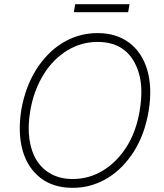

<svg xmlns="http://www.w3.org/2000/svg" viewBox="-20 -897 792 927"><path d="M82.7 -365.4Q101.9 -476.6 154.8 -561.1Q179.7 -600.5 211.1 -633Q242.5 -665.5 280 -688.7Q317.5 -712 360.4 -724.6Q403.4 -737.2 451.3 -737.2Q541.5 -737.2 604 -690.7Q634.9 -667.3 656.8 -634.2Q678.6 -601.2 690.9 -559.5Q703.1 -517.8 705.1 -468Q707 -418.3 697.8 -361.9Q679.3 -249.6 626.8 -166.2Q601.9 -126.8 570.5 -94.3Q539.1 -61.8 501.8 -38.7Q464.5 -15.6 421.5 -2.8Q378.6 9.9 331 9.9Q238.6 9.9 176.8 -36.9Q146 -60.4 123.9 -93.6Q101.9 -126.8 89.8 -168.3Q77.8 -209.9 75.8 -259.4Q73.9 -308.9 82.7 -365.4ZM331 -32.7Q410.2 -32.7 477.6 -73.9Q511.4 -94.5 540.3 -123.8Q569.2 -153.1 592.2 -189.8Q615.1 -226.6 631 -270.8Q647 -315 654.8 -365.4Q671.9 -468.4 651.3 -540.8Q629.6 -616.8 579.4 -655.7Q529.1 -694.6 450.6 -694.6Q372.9 -694.6 305.4 -653.8Q272 -633.5 243.1 -604.6Q214.1 -575.6 191.1 -538.5Q168 -501.4 151.3 -457Q134.6 -412.6 126.1 -361.9Q113.3 -286.2 122 -225.3Q130.7 -164.4 157.8 -121.6Q185 -78.8 229.2 -55.8Q273.4 -32.7 331 -32.7ZM336.6 -838.1 343 -876.8H605.5L598.7 -838.1Z"/></svg>

Font: Inter P Extra Light
Style: Italic
Weight: 200
Italic angle: 9.39999°
Designer: Rasmus Andersson
Foundry: rsms
Version: Version 3.018;git-588b23468